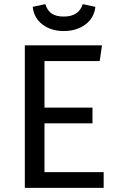

<svg xmlns="http://www.w3.org/2000/svg" viewBox="-20 -908 575 928"><path d="M462 -613H195V-388H427V-312H195V-76H481V0H100V-689H473ZM138 -875 199 -888Q209 -856 230.5 -842Q252 -828 288 -828Q324 -828 347 -842.5Q370 -857 380 -888L441 -875Q435 -821 392.5 -789.5Q350 -758 288 -758Q227 -758 185.5 -789.5Q144 -821 138 -875Z"/></svg>

Font: FiraGOUPP
Style: Medium
Weight: 400
Designer: bBox Type
Foundry: bBox Type GmbH
Version: Version 1.001